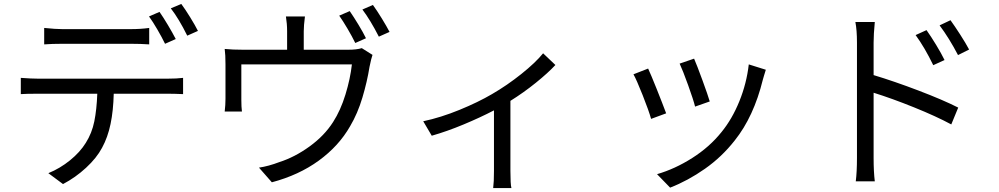

<svg xmlns="http://www.w3.org/2000/svg" viewBox="-20 -872 5040 969"><path d="M979 -716 925 -692Q883 -777 842 -830L895 -852Q915 -825 940 -784.5Q965 -744 979 -716ZM732 -789 785 -812Q804 -785 827.5 -745.5Q851 -706 867 -675L813 -651Q797 -684 774 -723.5Q751 -763 732 -789ZM203 -648V-731Q261 -725 294 -725H640Q690 -725 733 -731V-648Q690 -651 640 -651H295Q242 -651 203 -648ZM904 -479V-397Q860 -399 826 -399H554Q552 -314 538 -246.5Q524 -179 495 -126Q468 -75 414.5 -25.5Q361 24 298 57L224 2Q283 -22 333.5 -63Q384 -104 413 -151Q444 -200 456 -259.5Q468 -319 471 -399H172Q112 -399 85 -397V-479Q139 -475 172 -475H826Q872 -475 904 -479Z M1946 -711 1892 -687Q1849 -771 1809 -824L1862 -847Q1883 -818 1907.5 -778Q1932 -738 1946 -711ZM1692 -793 1745 -816Q1765 -787 1789 -747.5Q1813 -708 1827 -679L1773 -655Q1757 -688 1734 -727Q1711 -766 1692 -793ZM1806 -629 1860 -595Q1854 -579 1845 -535Q1833 -460 1809 -379.5Q1785 -299 1747 -235Q1690 -135 1589 -61.5Q1488 12 1352 48L1287 -26Q1335 -33 1390 -54Q1468 -79 1542.5 -133Q1617 -187 1661 -256Q1699 -315 1723.5 -395Q1748 -475 1756 -547H1198V-368Q1198 -332 1201 -309H1114Q1118 -343 1118 -373V-548Q1118 -596 1114 -625Q1153 -621 1207 -621H1429V-714Q1429 -752 1423 -789H1519Q1513 -743 1513 -714V-621H1737Q1780 -621 1806 -629Z M2556 -363V-9Q2556 58 2561 77H2469Q2473 47 2473 -9V-315Q2404 -279 2320 -244Q2236 -209 2159 -187L2116 -260Q2205 -279 2299 -317.5Q2393 -356 2463 -397Q2539 -441 2611 -498.5Q2683 -556 2721 -603L2783 -544Q2746 -504 2684 -454Q2622 -404 2556 -363Z M3562 -360 3488 -334Q3480 -367 3453 -442Q3426 -517 3410 -551L3483 -576Q3497 -544 3525 -467.5Q3553 -391 3562 -360ZM3830 -470Q3784 -283 3688 -163Q3623 -80 3537.5 -20Q3452 40 3362 75L3296 7Q3386 -19 3473.5 -74.5Q3561 -130 3621 -205Q3675 -271 3711.5 -361Q3748 -451 3759 -547L3845 -520Q3839 -501 3835.5 -489Q3832 -477 3830 -470ZM3342 -300 3266 -272Q3255 -312 3223.5 -391.5Q3192 -471 3177 -497L3251 -526Q3265 -496 3294 -423.5Q3323 -351 3342 -300Z M4722 -744 4777 -770Q4798 -741 4826 -697.5Q4854 -654 4871 -622L4815 -594Q4770 -680 4722 -744ZM4816 -329 4781 -244Q4705 -285 4593.5 -330Q4482 -375 4389 -404V-75Q4389 -5 4395 43H4299Q4305 -5 4305 -75V-657Q4305 -720 4297 -761H4395Q4389 -699 4389 -657V-493Q4492 -462 4615.5 -415Q4739 -368 4816 -329ZM4601 -695 4656 -720Q4678 -689 4704.5 -645.5Q4731 -602 4747 -569L4690 -543Q4647 -632 4601 -695Z"/></svg>

Font: Noto Sans SC
Style: Regular
Weight: 400
Designer: Ryoko NISHIZUKA ____ (kana & ideographs); Paul D. Hunt (Latin, Greek & Cyrillic); Wenlong ZHANG ___ (bopomofo); Sandoll 
Foundry: Adobe Systems Incorporated
Version: Version 1.004